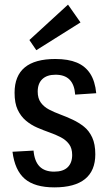

<svg xmlns="http://www.w3.org/2000/svg" viewBox="-20 -803 470 830"><path d="M215 7Q130 7 87 -30Q44 -67 34 -147L125 -152Q129 -106 151 -83.5Q173 -61 214 -61Q253 -61 272.5 -80Q292 -99 292 -133Q292 -162 278.5 -180Q265 -198 243 -209.5Q221 -221 194 -230.5Q167 -240 140.5 -251.5Q114 -263 92 -281.5Q70 -300 56.5 -328.5Q43 -357 43 -402Q43 -475 87 -511.5Q131 -548 219 -548Q275 -548 312 -532.5Q349 -517 370 -484.5Q391 -452 396 -400L305 -394Q302 -437 281 -458.5Q260 -480 220 -480Q183 -480 163 -461Q143 -442 143 -407Q143 -378 156.5 -359.5Q170 -341 192 -329.5Q214 -318 241 -308Q268 -298 294.5 -285.5Q321 -273 343 -255.5Q365 -238 378.5 -209Q392 -180 392 -136Q392 -65 347.5 -29Q303 7 215 7ZM328 -706 137 -586 107 -630 274 -783Z"/></svg>

Font: Pathway Extreme Condensed Medium
Style: Regular
Weight: 500
Width: 3
Version: Version 1.001;gftools[0.9.26]